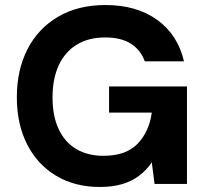

<svg xmlns="http://www.w3.org/2000/svg" viewBox="-20 -732 823 764"><path d="M377 12Q278 12 203.5 -32.5Q129 -77 88 -157.5Q47 -238 47 -345Q47 -453 89 -535.5Q131 -618 210.5 -665Q290 -712 400 -712Q524 -712 606 -652.5Q688 -593 712 -488H556Q540 -533 501 -558Q462 -583 399 -583Q332 -583 285 -554Q238 -525 213.5 -471.5Q189 -418 189 -344Q189 -270 213.5 -218Q238 -166 283.5 -139Q329 -112 391 -112Q482 -112 528 -160.5Q574 -209 584 -284H414V-388H724V0H595L584 -86Q563 -55 534 -33Q505 -11 466.5 0.5Q428 12 377 12Z"/></svg>

Font: DM Sans 12pt ExtraBold
Style: Regular
Weight: 800
Version: Version 4.004;gftools[0.9.30]